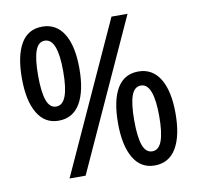

<svg xmlns="http://www.w3.org/2000/svg" viewBox="-81 -808 926 901"><g transform="rotate(-10 382.0 -357.5)"><path d="M177.2 -724.1Q244.1 -724.1 279.8 -666Q315.4 -607.9 315.4 -501Q315.4 -394 280.8 -335Q246.1 -275.9 177.2 -275.9Q111.8 -275.9 76.7 -335.2Q41.5 -394.5 41.5 -501Q41.5 -607.9 75.2 -666Q108.9 -724.1 177.2 -724.1ZM177.2 -657.2Q146.5 -657.2 132.6 -618.2Q118.7 -579.1 118.7 -501Q118.7 -422.4 132.8 -382.8Q147 -343.3 177.7 -343.3Q208.5 -343.3 223.4 -382.3Q238.3 -421.4 238.3 -501Q238.3 -579.1 223.1 -618.2Q208 -657.2 177.2 -657.2ZM582.5 -713.9 256.8 0H180.2L505.9 -713.9ZM585 -438.5Q651.4 -438.5 687.3 -380.4Q723.1 -322.3 723.1 -215.3Q723.1 -107.9 688.2 -49.3Q653.3 9.3 585 9.3Q519 9.3 484.1 -50Q449.2 -109.4 449.2 -215.3Q449.2 -323.7 483.2 -381.1Q517.1 -438.5 585 -438.5ZM585 -371.6Q554.2 -371.6 540.3 -332.8Q526.4 -293.9 526.4 -215.3Q526.4 -136.7 540.3 -97.4Q554.2 -58.1 585.4 -58.1Q616.7 -58.1 631.1 -97.9Q645.5 -137.7 645.5 -215.3Q645.5 -292 630.6 -331.8Q615.7 -371.6 585 -371.6Z"/></g></svg>

Font: Open Sans SemiCondensed Medium
Style: Regular
Weight: 500
Width: 4
Designer: Monotype Design Team
Foundry: Monotype Imaging Inc.
Version: Version 3.000